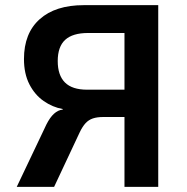

<svg xmlns="http://www.w3.org/2000/svg" viewBox="-20 -725 725 745"><path d="M45 0 152 -225Q167 -259 182 -276Q197 -293 214 -298L224 -300L223 -302Q184 -309 149.5 -333Q115 -357 94 -398Q73 -439 73 -496Q73 -596 134 -650.5Q195 -705 305 -705H594V0H463V-271H381Q357 -271 340.5 -265.5Q324 -260 312 -247Q300 -234 289 -211L190 0ZM318 -377H463V-597H322Q262 -597 233 -570.5Q204 -544 204 -488Q204 -433 232 -405Q260 -377 318 -377Z"/></svg>

Font: Nunito Sans 7pt SemiCondensed
Style: Bold
Weight: 700
Width: 4
Designer: Vernon Adams
Foundry: Vernon Adams
Version: Version 3.101;gftools[0.9.27]